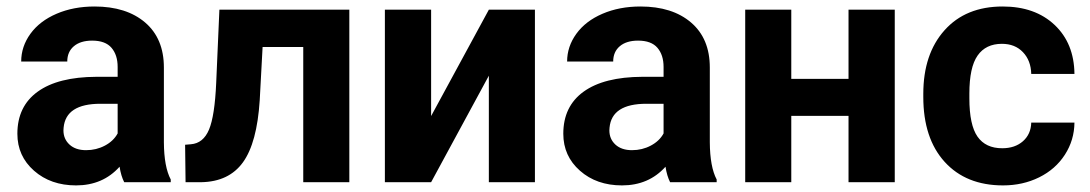

<svg xmlns="http://www.w3.org/2000/svg" viewBox="-20 -558 3337 588"><path d="M360.4 0Q350.6 -19 346.2 -47.4Q294.9 9.8 212.9 9.8Q135.3 9.8 84.2 -35.2Q33.2 -80.1 33.2 -148.4Q33.2 -232.4 95.5 -277.3Q157.7 -322.3 275.4 -322.8H340.3V-353Q340.3 -389.6 321.5 -411.6Q302.7 -433.6 262.2 -433.6Q226.6 -433.6 206.3 -416.5Q186 -399.4 186 -369.6H44.9Q44.9 -415.5 73.2 -454.6Q101.6 -493.7 153.3 -515.9Q205.1 -538.1 269.5 -538.1Q367.2 -538.1 424.6 -489Q481.9 -439.9 481.9 -351.1V-122.1Q482.4 -46.9 502.9 -8.3V0ZM243.7 -98.1Q274.9 -98.1 301.3 -112.1Q327.6 -126 340.3 -149.4V-240.2H287.6Q181.6 -240.2 174.8 -167L174.3 -158.7Q174.3 -132.3 192.9 -115.2Q211.4 -98.1 243.7 -98.1Z M1049.8 -528.3V0H908.7V-414.1H784.2L775.4 -251Q767.1 -120.6 724.1 -61Q681.2 -1.5 596.2 0H548.3L546.9 -114.7L564.5 -116.2Q602.5 -119.1 620.1 -161.1Q637.7 -203.1 642.1 -304.2L651.9 -528.3Z M1477.1 -528.3H1618.2V0H1477.1V-326.2L1300.3 0H1158.7V-528.3H1300.3V-202.6Z M2032.2 0Q2022.5 -19 2018.1 -47.4Q1966.8 9.8 1884.8 9.8Q1807.1 9.8 1756.1 -35.2Q1705.1 -80.1 1705.1 -148.4Q1705.1 -232.4 1767.3 -277.3Q1829.6 -322.3 1947.3 -322.8H2012.2V-353Q2012.2 -389.6 1993.4 -411.6Q1974.6 -433.6 1934.1 -433.6Q1898.4 -433.6 1878.2 -416.5Q1857.9 -399.4 1857.9 -369.6H1716.8Q1716.8 -415.5 1745.1 -454.6Q1773.4 -493.7 1825.2 -515.9Q1877 -538.1 1941.4 -538.1Q2039.1 -538.1 2096.4 -489Q2153.8 -439.9 2153.8 -351.1V-122.1Q2154.3 -46.9 2174.8 -8.3V0ZM1915.5 -98.1Q1946.8 -98.1 1973.1 -112.1Q1999.5 -126 2012.2 -149.4V-240.2H1959.5Q1853.5 -240.2 1846.7 -167L1846.2 -158.7Q1846.2 -132.3 1864.7 -115.2Q1883.3 -98.1 1915.5 -98.1Z M2720.2 0H2578.6V-203.1H2403.3V0H2262.2V-528.3H2403.3V-316.4H2578.6V-528.3H2720.2Z M3049.3 -104Q3088.4 -104 3112.8 -125.5Q3137.2 -147 3138.2 -182.6H3270.5Q3270 -128.9 3241.2 -84.2Q3212.4 -39.6 3162.4 -14.9Q3112.3 9.8 3051.8 9.8Q2938.5 9.8 2873 -62.3Q2807.6 -134.3 2807.6 -261.2V-270.5Q2807.6 -392.6 2872.6 -465.3Q2937.5 -538.1 3050.8 -538.1Q3149.9 -538.1 3209.7 -481.7Q3269.5 -425.3 3270.5 -331.5H3138.2Q3137.2 -372.6 3112.8 -398.2Q3088.4 -423.8 3048.3 -423.8Q2999 -423.8 2973.9 -387.9Q2948.7 -352.1 2948.7 -271.5V-256.8Q2948.7 -175.3 2973.6 -139.6Q2998.5 -104 3049.3 -104Z"/></svg>

Font: Robotiche
Style: Bold
Weight: 700
Designer: Google
Version: Version 2.001150; 2014